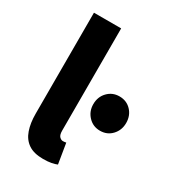

<svg xmlns="http://www.w3.org/2000/svg" viewBox="-175 -793 803 898"><g transform="rotate(30 226.5 -344.0)"><path d="M200.1 11.1Q149.6 11.1 120.1 -9.3Q90.5 -29.7 77.6 -67.2Q64.6 -104.6 64.6 -154.9V-700.4H211.5V-148.9Q211.5 -125.2 220.4 -116.4Q229.2 -107.5 238.6 -107.5Q243.2 -107.5 246.7 -108Q250.2 -108.5 256.2 -109.5L274 -1.1Q262.3 4 243.7 7.6Q225.2 11.1 200.1 11.1ZM364.4 -236.2Q326.7 -236.2 301.2 -263.1Q275.7 -290 275.7 -328.6Q275.7 -368.4 301.2 -394.8Q326.7 -421.3 364.4 -421.3Q403.1 -421.3 428.1 -394.8Q453.1 -368.4 453.1 -328.6Q453.1 -290 428.1 -263.1Q403.1 -236.2 364.4 -236.2Z"/></g></svg>

Font: SourceSans3VF
Style: Regular
Weight: 200
Designer: Paul D. Hunt
Foundry: Adobe
Version: Version 3.052;hotconv 1.1.0;makeotfexe 2.6.0